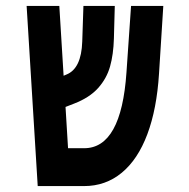

<svg xmlns="http://www.w3.org/2000/svg" viewBox="-20 -629 640 649"><path d="M70 -609H180.5L195 -373L204.5 -377Q255 -397 258 -488.5L262 -609H368L365 -498.5Q363.5 -445 352 -404.2Q340.5 -363.5 311.5 -331.2Q282.5 -299 231 -279L201.5 -267.5L210 -128H264.5Q390 -128 407.5 -384.5L423 -609H532L517.5 -380Q510 -260.5 478 -175.2Q446 -90 391.5 -45Q337 0 264 0H107.5Z"/></svg>

Font: JuliaMono
Style: Bold
Weight: 700
Monospace: yes
Designer: cormullion
Foundry: corm
Version: Version 0.055; ttfautohint (v1.8.4)